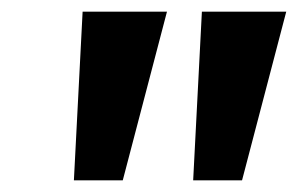

<svg xmlns="http://www.w3.org/2000/svg" viewBox="-20 -725 512 330"><path d="M107 -415 122 -705H267L191 -415ZM312 -415 327 -705H472L396 -415Z"/></svg>

Font: Nunito Sans 12pt ExtraLight
Style: Italic
Weight: 200
Italic angle: -9°
Designer: Vernon Adams
Foundry: Vernon Adams
Version: Version 3.101;gftools[0.9.27]